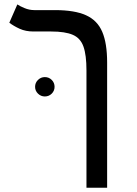

<svg xmlns="http://www.w3.org/2000/svg" viewBox="-20 -632 626 876"><path d="M468.8 -347.2V224.6H374.5V-310.1Q374.5 -380.9 360.8 -419.4Q347.2 -458 312.3 -473.1Q277.3 -488.3 213.4 -488.3H132.8Q97.2 -488.3 69.8 -500.7Q42.5 -513.2 22.5 -528.3L59.1 -611.8Q70.3 -604 92 -595Q113.8 -585.9 136.7 -585.9H231Q320.3 -585.9 372.3 -562.5Q424.3 -539.1 446.5 -486.8Q468.8 -434.6 468.8 -347.2ZM184.6 -191.9Q166.5 -191.9 153.3 -204.8Q140.1 -217.8 140.1 -235.8Q140.1 -254.4 153.3 -267.3Q166.5 -280.3 184.6 -280.3Q203.1 -280.3 216.1 -267.3Q229 -254.4 229 -235.8Q229 -217.8 216.1 -204.8Q203.1 -191.9 184.6 -191.9Z"/></svg>

Font: Cascadia Mono
Style: Regular
Weight: 400
Monospace: yes
Designer: Aaron Bell
Foundry: Saja Typeworks
Version: Version 2404.023